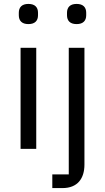

<svg xmlns="http://www.w3.org/2000/svg" viewBox="-20 -760 536 980"><path d="M331 130H247V200H299C376 200 411 151 411 80V-516H331ZM371 -637C405 -637 420 -655 420 -682V-695C420 -722 405 -740 371 -740C337 -740 322 -722 322 -695V-682C322 -655 337 -637 371 -637ZM125 -637C159 -637 174 -655 174 -682V-695C174 -722 159 -740 125 -740C91 -740 76 -722 76 -695V-682C76 -655 91 -637 125 -637ZM85 0H165V-516H85Z"/></svg>

Font: IBM Plex Devanagari
Style: Regular
Weight: 400
Designer: Mike Abbink, Paul van der Laan, Pieter van Rosmalen, Erin McLaughlin
Foundry: Bold Monday
Version: Version 1.0